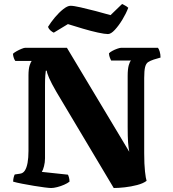

<svg xmlns="http://www.w3.org/2000/svg" viewBox="-20 -944 870 964"><path d="M237 0Q228 0 204 -3Q180 -6 150 -11Q120 -16 91.5 -21.5Q63 -27 46 -32Q46 -42 48.5 -52.5Q51 -63 54 -68L81 -72Q96 -74 105 -88Q114 -102 118.5 -127Q123 -152 123 -186V-565Q123 -598 129 -616Q135 -634 139 -638H57Q53 -643 49.5 -652.5Q46 -662 45 -674Q51 -680 63.5 -687Q76 -694 88.5 -699Q101 -704 106 -704H316L629 -182Q625 -203 623 -229.5Q621 -256 621 -307V-563Q621 -597 626.5 -616.5Q632 -636 638 -640H538Q536 -644 532 -653.5Q528 -663 527 -676Q532 -682 544 -688.5Q556 -695 569 -699.5Q582 -704 588 -704H773Q778 -698 782 -684.5Q786 -671 786 -655L752 -645Q734 -639 723.5 -632Q713 -625 708.5 -607Q704 -589 704 -552V-175Q704 -119 708 -83Q712 -47 716 -36Q699 -23 668.5 -15Q638 -7 606 -3.5Q574 0 551 0L263 -483Q238 -526 226.5 -552.5Q215 -579 215 -589H210Q209 -582 207.5 -565Q206 -548 206 -517V-149Q206 -129 201 -109.5Q196 -90 190 -81L321 -67Q323 -64 326 -54Q329 -44 329 -32Q319 -24 302 -16.5Q285 -9 267 -4.5Q249 0 237 0ZM522 -773Q506 -773 471.5 -780.5Q437 -788 396.5 -800Q356 -812 321 -823L250 -780Q243 -783 234 -790.5Q225 -798 221 -809Q235 -832 255.5 -856.5Q276 -881 297.5 -898Q319 -915 334 -915Q350 -915 385 -907Q420 -899 460.5 -888.5Q501 -878 535 -868L593 -924Q600 -920 607.5 -916.5Q615 -913 624 -905Q613 -876 594.5 -845.5Q576 -815 556.5 -794Q537 -773 522 -773Z"/></svg>

Font: Texturina 12pt ExtraBold
Style: Regular
Weight: 800
Designer: Guillermo Torres Carreño
Foundry: Omnibus-Type
Version: Version 1.002